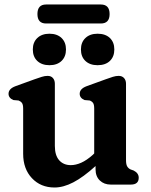

<svg xmlns="http://www.w3.org/2000/svg" viewBox="-20 -821 672 854"><path d="M83 -137V-338Q83 -356 77.5 -363.2Q72 -370.5 62.5 -374L39.5 -376Q18 -385 18 -404Q18 -426 48.5 -437.5L134 -468.5Q152.5 -475 165.8 -479.2Q179 -483.5 192 -483.5Q207 -483.5 215.5 -473.8Q224 -464 224 -448.5V-172Q224 -130 243.2 -108.2Q262.5 -86.5 295 -86.5Q317 -86.5 341.2 -97.2Q365.5 -108 392.5 -132L399 -138.5V-338Q399 -356 393.8 -363.2Q388.5 -370.5 379 -374L356 -376Q334.5 -385 334.5 -404Q334.5 -426 365 -437.5L450.5 -468.5Q468.5 -475 481.8 -479.2Q495 -483.5 508 -483.5Q523 -483.5 531.8 -473.8Q540.5 -464 540.5 -448.5V-109.5Q540.5 -89.5 545.8 -80.8Q551 -72 560.5 -67.5L574.5 -62.5Q597 -51 597 -30.5Q597 0 562 0H472.5Q443 0 424 -18.2Q405 -36.5 405 -68V-82.5Q350.5 -33 306.2 -10Q262 13 222.5 13Q161 13 122 -28.5Q83 -70 83 -137ZM200 -531Q166 -531 146 -549.8Q126 -568.5 126 -601Q126 -633 146 -652Q166 -671 200 -671Q234 -671 253.8 -652Q273.5 -633 273.5 -601Q273.5 -569 253.8 -550Q234 -531 200 -531ZM414 -531Q380 -531 360 -549.8Q340 -568.5 340 -601Q340 -633 360 -652Q380 -671 414 -671Q449 -671 468.8 -652Q488.5 -633 488.5 -601Q488.5 -569 468.8 -550Q449 -531 414 -531ZM146.5 -758.5Q146.5 -801 185 -801H428.5Q467.5 -801 467.5 -758.5Q467.5 -716.5 428.5 -716.5H185Q146.5 -716.5 146.5 -758.5Z"/></svg>

Font: Fraunces 9pt S100 SemiBold
Style: Regular
Weight: 600
Version: Version 1.000; ttfautohint (v1.8.3)